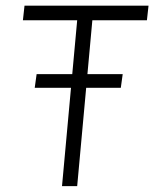

<svg xmlns="http://www.w3.org/2000/svg" viewBox="-20 -638 529 658"><path d="M105.5 -384H400.5L394 -337H99ZM192.5 0 244.5 -568.5H58.5L64 -618.5H489L483.5 -568.5H296.5L244.5 0Z"/></svg>

Font: Karla Light
Style: Italic
Weight: 300
Italic angle: -8°
Designer: Jonathan Pinhorn
Version: Version 2.004;gftools[0.9.33]